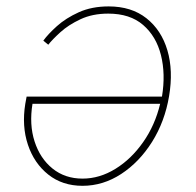

<svg xmlns="http://www.w3.org/2000/svg" viewBox="-20 -577 617 605"><path d="M322.4 -556.8Q394.2 -556.8 441.4 -519.5Q488.6 -482.2 507.5 -418.3Q526.3 -354.4 512.8 -274.1Q499.3 -193.9 459.2 -130Q419 -66.1 361.9 -28.8Q304.7 8.5 240.1 8.5Q176.8 8.5 132.3 -26.8Q87.7 -62.1 68 -120.9Q48.3 -179.7 59.7 -250L63.9 -272.7H490.4Q502.1 -343.8 487.2 -403.2Q472.3 -462.7 430.9 -498.4Q389.6 -534.1 321 -534.1Q271.3 -534.1 233.5 -516.3Q195.7 -498.6 170.3 -475.5Q144.9 -452.4 132.1 -436.1L116.5 -448.9Q131.4 -469.5 159.4 -494.7Q187.5 -519.9 228.3 -538.4Q269.2 -556.8 322.4 -556.8ZM484.7 -250H82.4Q71.7 -184.7 89 -131.2Q106.2 -77.8 145.4 -46Q184.7 -14.2 240.1 -14.2Q293.7 -14.2 343.6 -44.9Q393.5 -75.6 430.9 -128.9Q468.4 -182.2 484.7 -250Z"/></svg>

Font: Inter UI Thin
Style: Italic
Weight: 100
Italic angle: -9.39999°
Designer: Rasmus Andersson
Foundry: rsms
Version: 3.2;8d6f07862